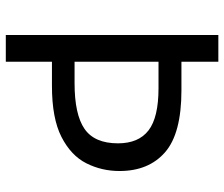

<svg xmlns="http://www.w3.org/2000/svg" viewBox="-74 -680 754 645"><g transform="rotate(90 302.5 -357.0)"><path d="M554 -382Q554 -322 528 -270.5Q502 -219 439.5 -187Q377 -155 268 -155H187V0H97V-714H187V-590H283Q428 -590 491 -535Q554 -480 554 -382ZM259 -231Q364 -231 412.5 -264.5Q461 -298 461 -377Q461 -446 417.5 -479.5Q374 -513 276 -513H187V-231Z"/></g></svg>

Font: Noto Sans Tai Tham
Style: Regular
Weight: 400
Designer: Monotype Design Team 2013. Revised by David WIlliams 2020
Foundry: Monotype Imaging Inc.
Version: Version 2.002